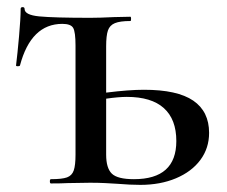

<svg xmlns="http://www.w3.org/2000/svg" viewBox="-20 -515 638 539"><path d="M567 -142Q567 -99 542.5 -66Q518 -33 474 -14.5Q430 4 374 4Q346 4 310 1Q295 0 275.5 -1Q256 -2 233 -2L170 -1Q153 0 123 0Q120 0 120 -6Q120 -12 123 -12Q154 -12 168 -17Q182 -22 187 -36.5Q192 -51 192 -81V-387Q192 -425 185.5 -436.5Q179 -448 155 -448Q67 -448 36 -331Q35 -329 30 -329Q25 -329 25 -331Q29 -363 33.5 -413.5Q38 -464 38 -490Q38 -495 43.5 -495Q49 -495 49 -490Q49 -473 90 -469Q131 -465 234 -465Q260 -465 300 -467L346 -468Q348 -468 348 -462Q348 -456 346 -456Q317 -456 302.5 -450Q288 -444 283 -429.5Q278 -415 278 -385V-255Q342 -263 384 -263Q478 -263 522.5 -232.5Q567 -202 567 -142ZM475 -119Q475 -180 440 -211.5Q405 -243 336 -243Q313 -243 278 -238V-81Q278 -43 294 -27.5Q310 -12 356 -12Q475 -12 475 -119Z"/></svg>

Font: Cormorant SC SemiBold
Style: Regular
Weight: 600
Designer: Christian Thalmann (Catharsis Fonts)
Version: Version 3.000